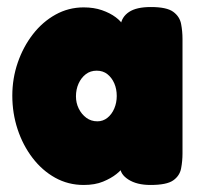

<svg xmlns="http://www.w3.org/2000/svg" viewBox="-20 -519 569 546"><path d="M408 7Q369 7 345 -8.5Q321 -24 322 -45H331Q326 -36 311 -24Q296 -12 273 -2.5Q250 7 218 7Q174 7 137 -13.5Q100 -34 72.5 -70Q45 -106 30 -151.5Q15 -197 15 -247Q15 -296 30.5 -341Q46 -386 73.5 -421.5Q101 -457 138 -477.5Q175 -498 218 -498Q247 -498 270 -490Q293 -482 309 -470Q325 -458 330 -447H323Q326 -471 347 -485Q368 -499 409 -499Q454 -499 472.5 -485.5Q491 -472 495 -451Q499 -430 499 -408V-83Q499 -61 495 -40Q491 -19 472.5 -6Q454 7 408 7ZM257 -174Q273 -174 285.5 -184Q298 -194 305 -210.5Q312 -227 312 -246Q312 -266 305 -282Q298 -298 285.5 -308Q273 -318 255 -318Q237 -318 224 -308Q211 -298 203.5 -281.5Q196 -265 196 -245Q196 -226 204 -210Q212 -194 225.5 -184Q239 -174 257 -174Z"/></svg>

Font: Fredoka SemiCondensed
Style: Bold
Weight: 700
Width: 4
Designer: Ben Nathan
Foundry: Milena B. Brandão, Ben Nathan
Version: Version 2.001